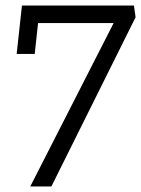

<svg xmlns="http://www.w3.org/2000/svg" viewBox="-20 -541 508 691"><path d="M59 -521H462L468 -479L165 130H89L389 -458H117L105 -347H40Z"/></svg>

Font: Zilla Slab Regular
Style: Italic
Weight: 400
Italic angle: -6°
Designer: Typotheque.com
Foundry: Typotheque type foundry
Version: Version 1.1; 2017; ttfautohint (v1.6)